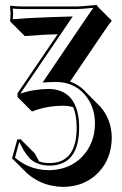

<svg xmlns="http://www.w3.org/2000/svg" viewBox="-20 -455 485 764"><path d="M49.8 -67.9V-84L209.5 -318.8Q179.7 -317.9 149.4 -316.4L78.6 -311.5L22 -368.2L20 -371.1Q22 -388.2 22 -401.9L20 -429.2L22 -432.1Q45.9 -429.2 78.1 -429.2H282.2Q293.9 -429.2 306.2 -430.2L362.8 -435.1Q365.2 -434.6 366.7 -433.6Q368.2 -431.2 368.2 -429.2L424.8 -372.6Q418 -364.7 394.5 -330.6L258.8 -130.4Q292 -118.7 316.4 -94.2Q320.8 -89.8 324.2 -85.9L380.4 -29.3Q423.8 21.5 424.8 92.8Q423.8 177.7 370.6 232.4Q315.9 288.1 231.4 288.6Q183.1 288.1 141.6 269.5Q111.8 255.9 88.4 235.4L32.2 179.2L27.8 175.8L48.8 100.1L62 99.1L118.7 155.8L135.7 187.5Q154.3 193.8 177.2 193.8Q285.2 193.8 285.2 51.8Q284.7 3.4 271.5 -28.3Q253.4 -34.2 232.4 -34.2Q162.1 -33.7 107.4 -11.2L50.8 -67.9ZM304.7 -7.8Q304.7 -7.8 305.2 -7.3Q305.2 -7.3 304.7 -7.8ZM61 -82.5Q113.8 -100.6 175.8 -101.1Q230.5 -100.1 261.7 -64.5Q294.9 -23.4 294.9 51.8Q294.9 196.3 187.5 203.6Q181.6 204.1 177.2 204.1Q126 203.1 97.7 174.8Q86.4 162.6 74.7 143.6L74.2 143.1L56.6 109.9L39.6 172.4Q63 191.9 88.9 204.1Q129.4 222.2 174.8 222.2Q255.9 221.2 306.6 168.9Q357.4 115.7 357.9 36.1Q357.4 -32.2 316.4 -79.6Q272.5 -128.9 201.2 -128.9Q183.6 -128.9 169.9 -127.9L149.4 -126.5L329.6 -392.6Q343.3 -413.1 351.6 -423.8L306.6 -419.9Q292.5 -418.9 282.2 -418.9H78.1Q51.3 -418.9 30.8 -420.9L32.2 -402.3Q32.2 -390.1 30.8 -378.4L92.3 -382.8Q130.4 -384.8 165.5 -386.2L269.5 -389.6Z"/></svg>

Font: Linux Biolinum Shadow O
Style: Regular
Weight: 400
Designer: Philipp H. Poll
Foundry: Philipp H. Poll
Version: Version 1.0.4